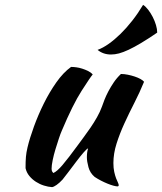

<svg xmlns="http://www.w3.org/2000/svg" viewBox="-20 -749 666 789"><path d="M369 -22Q350 -38 343.5 -62Q337 -86 337 -103Q337 -124 342 -139Q338 -139 324 -123Q310 -107 293.5 -85Q277 -63 261 -42Q245 -21 237 -11Q224 3 212.5 11Q201 19 194 20Q178 19 160.5 13.5Q143 8 127.5 -2Q112 -12 100.5 -26Q89 -40 85 -58Q85 -86 86.5 -104Q88 -122 93 -143Q102 -181 119.5 -229Q137 -277 160 -323.5Q183 -370 211.5 -410.5Q240 -451 272 -474Q281 -474 293 -472.5Q305 -471 317.5 -467Q330 -463 341.5 -457.5Q353 -452 361 -443Q352 -433 315.5 -376Q279 -319 234 -212Q229 -201 222 -180Q215 -159 208 -136Q201 -113 196.5 -91Q192 -69 192 -56Q192 -48 194.5 -44Q197 -40 199 -38Q214 -44 237 -71Q260 -98 301 -154Q311 -168 324.5 -186Q338 -204 352 -224.5Q366 -245 378.5 -267Q391 -289 399 -311Q403 -323 409.5 -339.5Q416 -356 425.5 -374Q435 -392 447.5 -410.5Q460 -429 477 -445Q490 -445 505 -442Q520 -439 533.5 -434.5Q547 -430 557 -424.5Q567 -419 572 -413Q554 -369 532 -326Q510 -283 491 -241.5Q472 -200 459 -159Q446 -118 446 -79Q446 -58 449.5 -42.5Q453 -27 457 -16.5Q461 -6 464.5 1Q468 8 468 13Q468 14 466 16Q465 17 464 17Q457 17 446 14Q435 11 421.5 5.5Q408 0 394.5 -7Q381 -14 369 -22ZM568 -729Q578 -723 588.5 -709.5Q599 -696 607.5 -679.5Q616 -663 621 -646Q626 -629 626 -615Q588 -589 559.5 -572Q531 -555 508.5 -544.5Q486 -534 469 -529.5Q452 -525 436 -525Q404 -525 381 -544Q403 -552 427 -569Q451 -586 475.5 -610Q500 -634 523.5 -664Q547 -694 568 -729Z"/></svg>

Font: Kaushan Script
Style: Regular
Weight: 400
Designer: Pablo Impallari
Foundry: Pablo Impallari
Version: Version 1.002